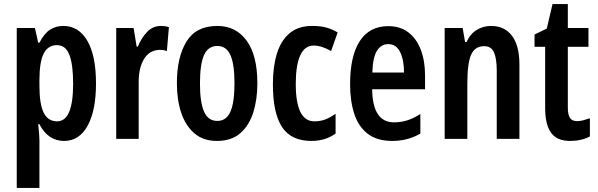

<svg xmlns="http://www.w3.org/2000/svg" viewBox="-20 -773 2926 940"><path d="M290 -646Q365 -646 407.5 -573.5Q450 -501 450 -364Q450 -232 409 -157.5Q368 -83 294 -83Q215 -83 173 -165H167Q173 -110 173 -87V147H62V-636H151L167 -564H173Q197 -610 225.5 -628Q254 -646 290 -646ZM259 -552Q215 -552 194 -511Q173 -470 173 -379V-355Q173 -263 194 -221Q215 -179 260 -179Q338 -179 338 -363Q338 -458 319.5 -505Q301 -552 259 -552Z M768 -646Q776 -646 785.5 -645Q795 -644 807 -640L797 -523Q790 -526 780.5 -527.5Q771 -529 765 -529Q713 -529 686 -485.5Q659 -442 659 -373V-93H549V-636H634L649 -545H655Q672 -587 700 -616.5Q728 -646 768 -646Z M1240 -365Q1240 -286 1220 -222.5Q1200 -159 1156.5 -121Q1113 -83 1042 -83Q975 -83 931.5 -120.5Q888 -158 867 -221.5Q846 -285 846 -365Q846 -493 893 -569.5Q940 -646 1044 -646Q1135 -646 1187.5 -574Q1240 -502 1240 -365ZM959 -364Q959 -272 979 -226.5Q999 -181 1044 -181Q1088 -181 1108 -226Q1128 -271 1128 -365Q1128 -459 1108 -503.5Q1088 -548 1044 -548Q999 -548 979 -503.5Q959 -459 959 -364Z M1505 -83Q1405 -83 1360.5 -151.5Q1316 -220 1316 -361Q1316 -446 1335.5 -510Q1355 -574 1397.5 -610Q1440 -646 1508 -646Q1551 -646 1580 -637.5Q1609 -629 1633 -614L1601 -523Q1554 -550 1516 -550Q1472 -550 1450 -502Q1428 -454 1428 -362Q1428 -179 1519 -179Q1548 -179 1572 -188Q1596 -197 1623 -216V-119Q1596 -100 1566.5 -91.5Q1537 -83 1505 -83Z M1881 -645Q1940 -645 1980 -614Q2020 -583 2040.5 -528.5Q2061 -474 2061 -403V-336H1802Q1804 -174 1909 -174Q1942 -174 1973 -183.5Q2004 -193 2038 -215V-119Q2007 -101 1972.5 -92Q1938 -83 1900 -83Q1826 -83 1780.5 -118Q1735 -153 1714.5 -215.5Q1694 -278 1694 -361Q1694 -499 1741.5 -572Q1789 -645 1881 -645ZM1881 -557Q1846 -557 1825.5 -524.5Q1805 -492 1803 -418H1958Q1958 -479 1939 -518Q1920 -557 1881 -557Z M2384 -646Q2450 -646 2486.5 -598Q2523 -550 2523 -456V-93H2412V-426Q2412 -486 2398.5 -516.5Q2385 -547 2351 -547Q2305 -547 2286.5 -505Q2268 -463 2268 -363V-93H2157V-636H2245L2257 -567H2264Q2282 -607 2314 -626.5Q2346 -646 2384 -646Z M2806 -180Q2820 -180 2835 -184Q2850 -188 2868 -194V-105Q2826 -83 2771 -83Q2707 -83 2678 -123Q2649 -163 2649 -244V-544H2597V-604L2657 -633L2685 -753H2760V-636H2861V-544H2760V-246Q2760 -213 2770 -196.5Q2780 -180 2806 -180Z"/></svg>

Font: Noto Sans Kannada UI ExtraCondensed SemiBold
Style: Regular
Weight: 600
Width: 2
Designer: Jelle Bosma - Monotype Design Team
Foundry: Monotype Imaging Inc.
Version: Version 2.005; ttfautohint (v1.8.4.7-5d5b)